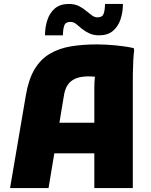

<svg xmlns="http://www.w3.org/2000/svg" viewBox="-20 -953 765 973"><path d="M31 0 111 -470Q125 -552 155.5 -602.5Q186 -653 232.5 -680.5Q279 -708 339 -718Q399 -728 471 -728Q515 -728 567 -723Q619 -718 658 -709L660 -697Q657 -678 655.5 -648Q654 -618 653.5 -587.5Q653 -557 653 -537V0H458V-504Q458 -535 460.5 -561Q463 -587 468 -608L493 -561Q482 -563 463.5 -564.5Q445 -566 430 -566Q388 -566 362 -554.5Q336 -543 322 -521Q308 -499 303 -463L226 0ZM165 -176V-331H549V-176ZM208 -774Q208 -815 220 -851.5Q232 -888 258.5 -910.5Q285 -933 329 -933Q359 -933 380.5 -922Q402 -911 419 -896Q433 -885 446 -875Q459 -865 475 -865Q499 -865 505.5 -884Q512 -903 512 -933H603Q603 -892 591 -855.5Q579 -819 552.5 -796.5Q526 -774 482 -774Q454 -774 432.5 -784Q411 -794 394 -808Q380 -820 366.5 -831Q353 -842 336 -842Q312 -842 305.5 -823Q299 -804 299 -774Z"/></svg>

Font: Kufam ExtraBold
Style: Regular
Weight: 800
Designer: Wael Morcos, Artur Schmal
Foundry: Original Type
Version: Version 1.300; ttfautohint (v1.8.3)